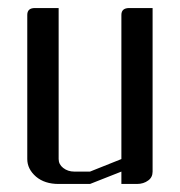

<svg xmlns="http://www.w3.org/2000/svg" viewBox="-20 -458 448 478"><path d="M47.9 -62V-420.9Q47.9 -438 66.9 -438H126V-62Q126 -48.8 137.2 -40Q148.9 -30.8 165 -30.8H204.1L282.2 -62V-420.9Q282.2 -438 301.8 -438H359.9V-30.8Q359.9 -16.6 349.1 -8.8Q337.4 0 320.8 0H282.2V-30.8L204.1 0H126Q91.3 0 69.8 -18.1Q47.9 -37.1 47.9 -62Z"/></svg>

Font: Hhenum
Style: Regular
Weight: 400
Designer: T. Christopher White
Version: Version 1.0